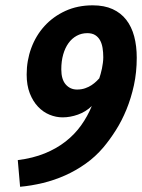

<svg xmlns="http://www.w3.org/2000/svg" viewBox="-20 -695 540 728"><path d="M81.1 -412.6Q81.1 -465.3 98.6 -512.9Q116.2 -560.5 148.9 -596.4Q181.6 -632.3 228 -653.6Q274.4 -674.8 331.5 -674.8Q375.5 -674.8 407 -660.4Q438.5 -646 458.7 -619.9Q479 -593.8 488.8 -557.1Q498.5 -520.5 498.5 -476.1Q498.5 -420.9 487.8 -371.8Q477.1 -322.8 459.5 -279.8Q441.9 -236.8 418.9 -200.7Q396 -164.6 371.6 -135.7Q341.8 -100.6 304.9 -74.5Q268.1 -48.3 227.1 -30Q186 -11.7 142.6 -1.2Q99.1 9.3 56.2 13.2L47.4 -87.9Q105 -95.2 149.9 -113.5Q194.8 -131.8 229 -158.7Q263.2 -185.5 287.6 -219.7Q312 -253.9 328.1 -293Q305.2 -271 275.6 -260.5Q246.1 -250 217.3 -250Q192.4 -250 168 -260Q143.6 -270 124.3 -290.3Q105 -310.5 93 -341.1Q81.1 -371.6 81.1 -412.6ZM212.4 -432.1Q212.4 -394 229.2 -374.8Q246.1 -355.5 272 -355.5Q289.1 -355.5 303 -360.4Q316.9 -365.2 327.4 -372.3Q337.9 -379.4 345.2 -386.5Q352.5 -393.6 356.4 -397.9Q358.9 -405.3 361.6 -414.8Q364.3 -424.3 366.5 -434.8Q368.7 -445.3 370.1 -456.5Q371.6 -467.8 371.6 -478Q371.6 -496.6 368.9 -513.2Q366.2 -529.8 359.4 -542.2Q352.5 -554.7 340.8 -562Q329.1 -569.3 311 -569.3Q289.1 -569.3 270.8 -559.3Q252.4 -549.3 239.5 -531.2Q226.6 -513.2 219.5 -488Q212.4 -462.9 212.4 -432.1Z"/></svg>

Font: PT Astra Sans
Style: Bold Italic
Weight: 700
Italic angle: -16°
Designer: A.Korolkova, I. Chaeva
Foundry: ParaType Ltd
Version: Version 1.002W